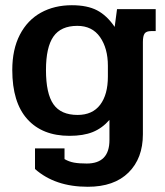

<svg xmlns="http://www.w3.org/2000/svg" viewBox="-20 -515 633 735"><path d="M114 132V53H227V94Q244 104 263.5 107.5Q283 111 312 111Q399 111 399 21V-56Q371 -24 335 -9.5Q299 5 246 5Q142 5 84.5 -59Q27 -123 27 -247Q27 -326 56 -382Q85 -438 136.5 -466.5Q188 -495 255 -495Q314 -495 351.5 -475.5Q389 -456 419 -412L428 -480H576V-396H559Q540 -396 533.5 -386.5Q527 -377 527 -354V-1Q527 91 472 145.5Q417 200 316 200Q191 200 114 132ZM393 -222V-263Q393 -330 363 -373Q333 -416 276 -416Q213 -416 184.5 -375Q156 -334 156 -247Q156 -157 184.5 -116Q213 -75 277 -75Q334 -75 363.5 -114Q393 -153 393 -222Z"/></svg>

Font: Pridi Medium
Style: Regular
Weight: 500
Designer: Katatrad Team
Foundry: CadsonDemak
Version: Version 1.001